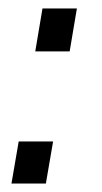

<svg xmlns="http://www.w3.org/2000/svg" viewBox="-20 -433 239 452"><path d="M63 -312 80 -413H161L144 -312ZM7 -1 24 -100H105L88 -1Z"/></svg>

Font: Marvel
Style: Bold Italic
Weight: 700
Italic angle: -12°
Designer: Carolina Trebol
Foundry: Carolina Trebol
Version: Version 1.001